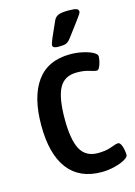

<svg xmlns="http://www.w3.org/2000/svg" viewBox="-112 -778 594 845"><g transform="rotate(-15 185.0 -355.5)"><path d="M244 7Q144 7 92 -61Q40 -129 40 -260Q40 -390 91 -460Q142 -530 244 -530Q272 -530 299.5 -524Q327 -518 345 -508.5Q363 -499 363 -489Q363 -480 360 -466Q357 -452 351.5 -441Q346 -430 339 -430Q329 -430 306.5 -437.5Q284 -445 250 -445Q195 -445 171 -401.5Q147 -358 147 -261Q147 -165 171 -121.5Q195 -78 250 -78Q287 -78 311.5 -87.5Q336 -97 346 -97Q353 -97 358.5 -86.5Q364 -76 366.5 -62Q369 -48 369 -38Q369 -28 350 -17.5Q331 -7 302.5 0Q274 7 244 7ZM204 -575Q177 -575 177 -588Q177 -593 180 -601Q183 -609 187 -619L219 -691Q225 -705 239 -711.5Q253 -718 286 -718Q311 -718 321.5 -714.5Q332 -711 332 -702Q332 -695 325 -686Q318 -677 307 -661L262 -601Q249 -583 238 -579Q227 -575 204 -575Z"/></g></svg>

Font: Asap Condensed Medium
Style: Regular
Weight: 500
Width: 3
Designer: Pablo Cosgaya
Foundry: Omnibus-Type
Version: Version 3.001; ttfautohint (v1.8.4.7-5d5b)